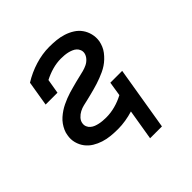

<svg xmlns="http://www.w3.org/2000/svg" viewBox="-182 -669 963 963"><g transform="rotate(-45 300.0 -187.0)"><path d="M342 154 369 -9Q343 -1 315.5 3.5Q288 8 261 8Q235 8 210 5.5Q185 3 161.5 -4.5Q138 -12 117.5 -24.5Q97 -37 82.5 -56Q68 -75 61.5 -99.5Q55 -124 60 -150Q62 -165 68.5 -179.5Q75 -194 84.5 -207.5Q94 -221 106.5 -232Q119 -243 132.5 -252Q146 -261 160.5 -268Q175 -275 190 -281Q205 -287 220 -291.5Q235 -296 250 -300Q265 -304 280 -308Q295 -312 311 -315.5Q327 -319 342 -323Q357 -327 371.5 -334Q386 -341 397 -353.5Q408 -366 411 -381Q413 -393 408.5 -404Q404 -415 396 -422Q388 -429 377 -433.5Q366 -438 355 -440.5Q344 -443 332 -444Q320 -445 308 -445Q278 -445 247.5 -436.5Q217 -428 188 -413L175 -336H91L113 -469Q158 -497 208.5 -512.5Q259 -528 308 -528Q334 -528 358.5 -525.5Q383 -523 406.5 -515.5Q430 -508 450.5 -495Q471 -482 484.5 -463Q498 -444 504 -420Q510 -396 506 -370Q503 -355 497 -340.5Q491 -326 481 -313Q471 -300 459 -288.5Q447 -277 433.5 -268Q420 -259 405 -252Q390 -245 375.5 -239.5Q361 -234 346 -229Q331 -224 315.5 -220Q300 -216 285 -212Q270 -208 254.5 -204.5Q239 -201 224 -197.5Q209 -194 194.5 -186.5Q180 -179 168.5 -166.5Q157 -154 155 -139Q153 -127 157.5 -116Q162 -105 171 -97.5Q180 -90 190.5 -86Q201 -82 212.5 -79.5Q224 -77 236.5 -76Q249 -75 261 -75Q292 -75 324 -83.5Q356 -92 386 -108L398 -184H482L426 154Z"/></g></svg>

Font: Iosevka HT Medium Extended
Style: Italic
Weight: 500
Width: 7
Italic angle: -9°
Monospace: yes
Designer: Belleve Invis
Foundry: Belleve Invis
Version: Version 32.3.0; ttfautohint (v1.8.4)